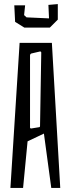

<svg xmlns="http://www.w3.org/2000/svg" viewBox="-20 -920 348 940"><path d="M103 -894 98 -846 110 -835 220 -830 217 -896 263 -900V-824L224 -785H99L54 -813L50 -894ZM275 0H231L195 -266L115 -228L93 0H31L76 -710H234ZM176 -668 133 -658Q127 -655 127 -648V-296Q127 -291 133 -291L170 -297Q176 -297 176 -303L182 -662Q182 -668 176 -668Z"/></svg>

Font: Bahiana
Style: Regular
Weight: 400
Designer: Pablo Cosgaya & Dani Raskovsky
Foundry: Pablo Cosgaya & Dani Raskovsky
Version: Version 1.005